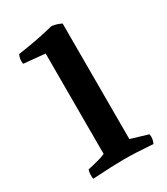

<svg xmlns="http://www.w3.org/2000/svg" viewBox="-137 -575 563 646"><g transform="rotate(-30 145.0 -252.5)"><path d="M205 -499V-50L272 -30Q275 -11 267 5Q197 0 155 0Q115 0 33 5Q30 -14 35 -30Q90 -42 105 -50V-440L22 -448Q19 -468 27 -483Q110 -495 167 -510Q184 -509 205 -499Z"/></g></svg>

Font: Alike
Style: Regular
Weight: 400
Designer: Cyreal (www.cyreal.org)
Foundry: Cyreal (www.cyreal.org)
Version: Version 1.212